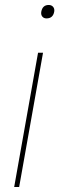

<svg xmlns="http://www.w3.org/2000/svg" viewBox="-20 -752 238 772"><path d="M37 0 133 -540H153L57 0ZM167 -678Q156 -678 150 -685.5Q144 -693 146 -705Q151 -732 176 -732Q187 -732 193.5 -724.5Q200 -717 198 -705Q193 -678 167 -678Z"/></svg>

Font: Poppins Thin
Style: Italic
Weight: 250
Italic angle: -10°
Designer: Ninad Kale (Devanagari), Jonny Pinhorn (Latin)
Foundry: Indian Type Foundry
Version: Version 3.200;PS 1.000;hotconv 16.6.54;makeotf.lib2.5.65590